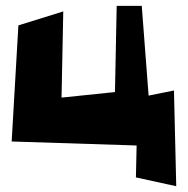

<svg xmlns="http://www.w3.org/2000/svg" viewBox="-20 -502 645 658"><path d="M43 -415 196.8 -462.9 190.9 -167.5 374 -186.5 379.9 -481.9H465.8L489.3 -174.3L576.2 -191.9L584 136.2L445.8 106L448.2 -3.4L20 -17.1Z"/></svg>

Font: Some Time Later
Style: Regular
Weight: 400
Version: Version 003.300